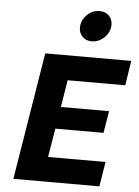

<svg xmlns="http://www.w3.org/2000/svg" viewBox="-62 -1005 763 1052"><g transform="rotate(5 319.5 -478.5)"><path d="M301 -564 277 -415H542L522 -294H257L231 -136H547L525 0H52L166 -700H639L618 -564ZM343 -857Q343 -897 373 -927Q403 -957 443 -957Q475 -957 494.5 -937.5Q514 -918 514 -888Q514 -848 483.5 -818Q453 -788 413 -788Q382 -788 362.5 -808Q343 -828 343 -857Z"/></g></svg>

Font: Be Vietnam ExtraBold
Style: Italic
Weight: 800
Italic angle: -9.778°
Designer: Gabriel Lam
Foundry: TypeRant
Version: Version 3.000